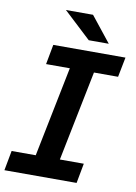

<svg xmlns="http://www.w3.org/2000/svg" viewBox="-110 -956 723 1019"><g transform="rotate(10 251.5 -447.0)"><path d="M365 -593 267 -107H396L376 0H-13L7 -107H137L235 -593H107L127 -700H516L495 -593ZM161 -894H307L416 -757H308Z"/></g></svg>

Font: Montserrat Alternates SemiBold
Style: Italic
Weight: 600
Italic angle: -11.3°
Designer: Julieta Ulanovsky
Foundry: Julieta Ulanovsky
Version: Version 7.200